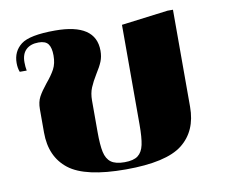

<svg xmlns="http://www.w3.org/2000/svg" viewBox="-67 -640 864 734"><g transform="rotate(-10 365.0 -273.0)"><path d="M81 -181V-272Q81 -300 91.5 -319.5Q102 -339 123 -365Q145 -391 156.5 -412.5Q168 -434 168 -465Q168 -495 157.5 -509.5Q147 -524 120 -524Q89 -524 71.5 -507.5Q54 -491 54 -459Q54 -441 57 -426H30Q24 -441 24 -461Q24 -506 57.5 -532Q91 -558 190 -558Q348 -558 348 -452Q348 -429 340.5 -410.5Q333 -392 317 -367Q301 -341 292 -319.5Q283 -298 283 -270V-148Q283 -97 289 -69.5Q295 -42 312.5 -29Q330 -16 365 -16Q400 -16 417 -29Q434 -42 440 -69.5Q446 -97 446 -148V-535L627 -558H648V-181Q648 -87 585 -37.5Q522 12 365 12Q208 12 144.5 -37.5Q81 -87 81 -181Z"/></g></svg>

Font: Chonburi
Style: Regular
Weight: 400
Designer: Thanarat Vachiruckul and Stawix Ruecha
Foundry: Cadson Demak & Katatrad
Version: Version 1.000